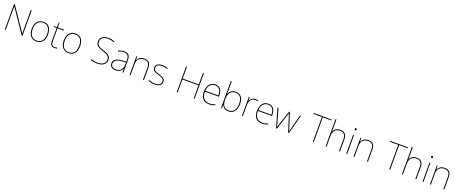

<svg xmlns="http://www.w3.org/2000/svg" viewBox="218 -2889 12002 5029"><g transform="rotate(20 6218.5 -375.0)"><path d="M594 0H575L130 -655H128Q129 -626 129 -601Q129 -576 129 -552.5Q129 -529 129 -502V0H103V-714H123L567 -61H569Q569 -86 568.5 -112Q568 -138 568 -163Q568 -188 568 -211V-714H594Z M1213 -264Q1213 -206 1199.5 -156Q1186 -106 1157.5 -69Q1129 -32 1086 -11Q1043 10 984 10Q927 10 884.5 -10.5Q842 -31 813.5 -68Q785 -105 771 -155Q757 -205 757 -264Q757 -348 784.5 -409.5Q812 -471 864.5 -504.5Q917 -538 990 -538Q1070 -538 1119 -501.5Q1168 -465 1190.5 -403Q1213 -341 1213 -264ZM784 -264Q784 -191 806 -134.5Q828 -78 872.5 -46.5Q917 -15 984 -15Q1054 -15 1098.5 -47Q1143 -79 1164.5 -135.5Q1186 -192 1186 -264Q1186 -333 1166.5 -389.5Q1147 -446 1104 -479.5Q1061 -513 990 -513Q891 -513 837.5 -447Q784 -381 784 -264Z M1485 -15Q1510 -15 1529 -18.5Q1548 -22 1564 -28V-3Q1548 2 1529.5 6Q1511 10 1485 10Q1439 10 1412.5 -8Q1386 -26 1375 -60Q1364 -94 1364 -140V-503H1283V-525L1363 -528L1369 -659H1390V-528H1562V-503H1390V-143Q1390 -82 1410 -48.5Q1430 -15 1485 -15Z M2107 -264Q2107 -206 2093.5 -156Q2080 -106 2051.5 -69Q2023 -32 1980 -11Q1937 10 1878 10Q1821 10 1778.5 -10.5Q1736 -31 1707.5 -68Q1679 -105 1665 -155Q1651 -205 1651 -264Q1651 -348 1678.5 -409.5Q1706 -471 1758.5 -504.5Q1811 -538 1884 -538Q1964 -538 2013 -501.5Q2062 -465 2084.5 -403Q2107 -341 2107 -264ZM1678 -264Q1678 -191 1700 -134.5Q1722 -78 1766.5 -46.5Q1811 -15 1878 -15Q1948 -15 1992.5 -47Q2037 -79 2058.5 -135.5Q2080 -192 2080 -264Q2080 -333 2060.5 -389.5Q2041 -446 1998 -479.5Q1955 -513 1884 -513Q1785 -513 1731.5 -447Q1678 -381 1678 -264Z M2926 -180Q2926 -116 2893.5 -73.5Q2861 -31 2806.5 -10.5Q2752 10 2687 10Q2641 10 2606.5 5.5Q2572 1 2544.5 -5.5Q2517 -12 2493 -19V-48Q2533 -34 2580.5 -24.5Q2628 -15 2689 -15Q2746 -15 2793.5 -32.5Q2841 -50 2870 -86.5Q2899 -123 2899 -181Q2899 -231 2875 -261.5Q2851 -292 2806.5 -312.5Q2762 -333 2700 -352Q2642 -371 2597 -392.5Q2552 -414 2526.5 -449.5Q2501 -485 2501 -544Q2501 -604 2531.5 -644Q2562 -684 2613.5 -704Q2665 -724 2728 -724Q2775 -724 2819.5 -715.5Q2864 -707 2908 -687L2897 -664Q2851 -684 2808.5 -691.5Q2766 -699 2726 -699Q2673 -699 2628 -683Q2583 -667 2555.5 -633.5Q2528 -600 2528 -546Q2528 -492 2553 -460Q2578 -428 2620.5 -409.5Q2663 -391 2714 -375Q2778 -355 2825.5 -332.5Q2873 -310 2899.5 -274.5Q2926 -239 2926 -180Z M3244 -537Q3326 -537 3367 -492.5Q3408 -448 3408 -350V0H3386L3382 -103H3380Q3366 -73 3341.5 -47Q3317 -21 3279.5 -5.5Q3242 10 3188 10Q3135 10 3099.5 -7.5Q3064 -25 3046 -56Q3028 -87 3028 -129Q3028 -208 3094.5 -247.5Q3161 -287 3279 -294L3382 -300V-343Q3382 -433 3348 -472.5Q3314 -512 3244 -512Q3204 -512 3166.5 -503Q3129 -494 3086 -472L3077 -498Q3117 -516 3158.5 -526.5Q3200 -537 3244 -537ZM3281 -270Q3179 -265 3117.5 -232Q3056 -199 3056 -129Q3056 -76 3090 -45.5Q3124 -15 3188 -15Q3288 -15 3334.5 -72Q3381 -129 3382 -220V-275Z M3800 -538Q3886 -538 3933 -491Q3980 -444 3980 -346V0H3954V-345Q3954 -433 3913.5 -473Q3873 -513 3800 -513Q3714 -513 3660.5 -461.5Q3607 -410 3607 -302V0H3581V-528H3602L3606 -417H3608Q3620 -448 3643.5 -475.5Q3667 -503 3705.5 -520.5Q3744 -538 3800 -538Z M4475 -134Q4475 -90 4453 -57.5Q4431 -25 4387 -7.5Q4343 10 4277 10Q4222 10 4177 -0.5Q4132 -11 4103 -24V-54Q4143 -35 4187 -25Q4231 -15 4277 -15Q4368 -15 4408 -47Q4448 -79 4448 -134Q4448 -173 4426.5 -196.5Q4405 -220 4368.5 -234.5Q4332 -249 4288 -262Q4242 -276 4203.5 -290.5Q4165 -305 4142.5 -331.5Q4120 -358 4120 -407Q4120 -469 4169 -503.5Q4218 -538 4302 -538Q4349 -538 4390 -529.5Q4431 -521 4462 -508L4451 -483Q4423 -497 4382.5 -505Q4342 -513 4302 -513Q4230 -513 4188.5 -486.5Q4147 -460 4147 -407Q4147 -366 4167.5 -344.5Q4188 -323 4222.5 -311Q4257 -299 4297 -286Q4341 -272 4382 -256Q4423 -240 4449 -212.5Q4475 -185 4475 -134Z M5395 0H5369V-363H4921V0H4895V-714H4921V-388H5369V-714H5395Z M5785 -538Q5853 -538 5895 -505Q5937 -472 5957 -416.5Q5977 -361 5977 -291V-266H5584Q5583 -145 5637 -80Q5691 -15 5794 -15Q5842 -15 5876.5 -22Q5911 -29 5957 -50V-23Q5919 -6 5880.5 2Q5842 10 5794 10Q5711 10 5658.5 -25Q5606 -60 5581.5 -121Q5557 -182 5557 -259Q5557 -334 5582 -397.5Q5607 -461 5657.5 -499.5Q5708 -538 5785 -538ZM5785 -513Q5701 -513 5647.5 -456.5Q5594 -400 5585 -291H5950Q5951 -357 5933 -407Q5915 -457 5878 -485Q5841 -513 5785 -513Z M6153 -525Q6153 -501 6152.5 -466Q6152 -431 6151 -406H6153Q6170 -464 6221.5 -501.5Q6273 -539 6349 -539Q6454 -539 6508 -469.5Q6562 -400 6562 -266Q6562 -190 6538.5 -127.5Q6515 -65 6464.5 -27.5Q6414 10 6333 10Q6262 10 6217.5 -22.5Q6173 -55 6155 -104H6153L6149 0H6127V-760H6153ZM6349 -514Q6249 -514 6201 -447Q6153 -380 6153 -263V-253Q6153 -137 6197.5 -76Q6242 -15 6333 -15Q6432 -15 6483.5 -80.5Q6535 -146 6535 -266Q6535 -389 6488.5 -451.5Q6442 -514 6349 -514Z M6899 -536Q6923 -536 6942.5 -533Q6962 -530 6980 -525L6974 -501Q6955 -506 6938.5 -508.5Q6922 -511 6899 -511Q6857 -511 6827 -496Q6797 -481 6777 -453Q6757 -425 6747.5 -385.5Q6738 -346 6738 -297V0H6712V-528H6736L6738 -427H6740Q6750 -458 6771 -482.5Q6792 -507 6824.5 -521.5Q6857 -536 6899 -536Z M7263 -538Q7331 -538 7373 -505Q7415 -472 7435 -416.5Q7455 -361 7455 -291V-266H7062Q7061 -145 7115 -80Q7169 -15 7272 -15Q7320 -15 7354.5 -22Q7389 -29 7435 -50V-23Q7397 -6 7358.5 2Q7320 10 7272 10Q7189 10 7136.5 -25Q7084 -60 7059.5 -121Q7035 -182 7035 -259Q7035 -334 7060 -397.5Q7085 -461 7135.5 -499.5Q7186 -538 7263 -538ZM7263 -513Q7179 -513 7125.5 -456.5Q7072 -400 7063 -291H7428Q7429 -357 7411 -407Q7393 -457 7356 -485Q7319 -513 7263 -513Z M7876 -388Q7871 -406 7866 -420.5Q7861 -435 7856.5 -449.5Q7852 -464 7847 -482H7845Q7840 -464 7835.5 -448.5Q7831 -433 7826.5 -418.5Q7822 -404 7816 -388L7687 1H7665L7512 -527H7541L7646 -156Q7655 -125 7660 -105.5Q7665 -86 7669 -71.5Q7673 -57 7676 -41H7678Q7681 -53 7684 -64Q7687 -75 7690.5 -87.5Q7694 -100 7699.5 -116.5Q7705 -133 7712 -156L7837 -527H7858L7977 -157Q7985 -132 7991 -111.5Q7997 -91 8002 -74Q8007 -57 8011 -41H8013Q8015 -57 8018.5 -72.5Q8022 -88 8027.5 -108Q8033 -128 8040 -156L8139 -527H8165L8024 1H8002Z M8716 0H8690V-689H8453V-714H8954V-689H8716Z M9072 -496Q9072 -474 9071.5 -456.5Q9071 -439 9070 -417H9072Q9083 -449 9107 -476.5Q9131 -504 9170 -521Q9209 -538 9265 -538Q9322 -538 9362.5 -517.5Q9403 -497 9424 -454.5Q9445 -412 9445 -346V0H9419V-345Q9419 -433 9378.5 -473Q9338 -513 9265 -513Q9208 -513 9164.5 -490.5Q9121 -468 9096.5 -421Q9072 -374 9072 -302V0H9046V-760H9072Z M9645 -528V0H9619V-528ZM9632 -721Q9650 -721 9654.5 -711.5Q9659 -702 9659 -690Q9659 -677 9654.5 -668Q9650 -659 9632 -659Q9617 -659 9612 -668Q9607 -677 9607 -690Q9607 -702 9612 -711.5Q9617 -721 9632 -721Z M10045 -538Q10131 -538 10178 -491Q10225 -444 10225 -346V0H10199V-345Q10199 -433 10158.5 -473Q10118 -513 10045 -513Q9959 -513 9905.5 -461.5Q9852 -410 9852 -302V0H9826V-528H9847L9851 -417H9853Q9865 -448 9888.5 -475.5Q9912 -503 9950.5 -520.5Q9989 -538 10045 -538Z M10844 0H10818V-689H10581V-714H11082V-689H10844Z M11200 -496Q11200 -474 11199.5 -456.5Q11199 -439 11198 -417H11200Q11211 -449 11235 -476.5Q11259 -504 11298 -521Q11337 -538 11393 -538Q11450 -538 11490.5 -517.5Q11531 -497 11552 -454.5Q11573 -412 11573 -346V0H11547V-345Q11547 -433 11506.5 -473Q11466 -513 11393 -513Q11336 -513 11292.5 -490.5Q11249 -468 11224.5 -421Q11200 -374 11200 -302V0H11174V-760H11200Z M11773 -528V0H11747V-528ZM11760 -721Q11778 -721 11782.5 -711.5Q11787 -702 11787 -690Q11787 -677 11782.5 -668Q11778 -659 11760 -659Q11745 -659 11740 -668Q11735 -677 11735 -690Q11735 -702 11740 -711.5Q11745 -721 11760 -721Z M12173 -538Q12259 -538 12306 -491Q12353 -444 12353 -346V0H12327V-345Q12327 -433 12286.5 -473Q12246 -513 12173 -513Q12087 -513 12033.5 -461.5Q11980 -410 11980 -302V0H11954V-528H11975L11979 -417H11981Q11993 -448 12016.5 -475.5Q12040 -503 12078.5 -520.5Q12117 -538 12173 -538Z"/></g></svg>

Font: Noto Sans Hebrew Thin Thin
Style: Regular
Weight: 250
Version: Version 3.001